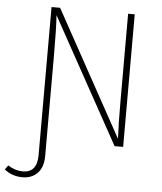

<svg xmlns="http://www.w3.org/2000/svg" viewBox="-106 -733 829 984"><g transform="rotate(5 309.0 -241.0)"><path d="M513 -682H547V0H503L148 -643Q153 -576 153 -430V81Q153 139 123.5 169.5Q94 200 46 200Q-7 200 -47 168L-31 146Q6 170 45 170Q119 170 119 80V-682H163L517 -39Q513 -117 513 -237Z"/></g></svg>

Font: Fira Sans UltraLight
Style: Regular
Weight: 200
Designer: Carrois Corporate & Edenspiekermann AG
Foundry: Carrois Corporate GbR & Edenspiekermann AG
Version: Version 4.106;PS 004.106;hotconv 1.0.70;makeotf.lib2.5.58329